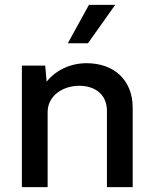

<svg xmlns="http://www.w3.org/2000/svg" viewBox="-20 -770 634 790"><path d="M342 -592 454 -750H346L259 -592ZM336 -510C270 -510 209 -481 172 -434L166 -500H70V0H176V-309C176 -375 237 -417 306 -417C374 -417 420 -379 420 -314V0H526V-326C526 -441 449 -510 336 -510Z"/></svg>

Font: Oakes Medium
Style: Regular
Weight: 500
Designer: Samuel Oakes
Foundry: Samuel Oakes
Version: Version 1.003;PS 001.003;hotconv 1.0.88;makeotf.lib2.5.64775